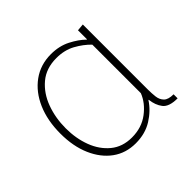

<svg xmlns="http://www.w3.org/2000/svg" viewBox="-136 -681 842 842"><g transform="rotate(-45 285.5 -260.0)"><path d="M262 10Q201 10 155.5 -23Q110 -56 84 -115.5Q58 -175 58 -254Q58 -335 85 -397Q112 -459 161 -494.5Q210 -530 275 -530Q326 -530 366 -509.5Q406 -489 431 -464H433V-520L466 -523V-119Q466 -96 468.5 -74.5Q471 -53 484.5 -39Q498 -25 531 -25V0Q478 0 459.5 -24.5Q441 -49 437 -85H435Q409 -45 365 -17.5Q321 10 262 10ZM268 -20Q329 -20 372.5 -53Q416 -86 433 -130V-431Q406 -459 368 -480Q330 -501 280 -501Q216 -501 174 -465.5Q132 -430 111.5 -374Q91 -318 91 -254Q91 -191 111 -138Q131 -85 170.5 -52.5Q210 -20 268 -20Z"/></g></svg>

Font: Murecho ExtraLight
Style: Regular
Weight: 200
Designer: Neil Summerour
Foundry: Positype
Version: Version 1.010; ttfautohint (v1.8.3)